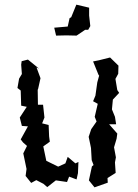

<svg xmlns="http://www.w3.org/2000/svg" viewBox="-20 -767 593 825"><path d="M213 -648 221 -614 265 -615 309 -614 346 -639H359L368 -655L363 -700V-734L308 -747L286 -693L279 -689L271 -653ZM55 -389 69 -378 71 -313 95 -308 65 -262 74 -226 100 -224 69 -168 79 -155 96 -140 80 -108 94 -41 90 -11 114 19 136 7 167 23 183 37 220 8 268 15 277 -8 309 4 315 -23 317 -71 304 -65 271 -93 261 -65 230 -51 179 -76 166 -138 194 -158 191 -181 189 -230 161 -237 171 -262 165 -317H143L142 -381L144 -386L154 -431L137 -477L148 -472L100 -511L73 -504L71 -489L74 -449L62 -429ZM361 -179 368 -146 371 -131 374 -79 382 -58 375 -52 362 8 386 38 443 18 442 -2 477 -24 474 -69 478 -91 470 -134 481 -171 484 -193 449 -233H479L474 -265L461 -297L465 -339L492 -368L484 -380L476 -428L488 -450L489 -485L453 -520L405 -508L380 -503L403 -446L406 -442L398 -413L390 -356L380 -332L400 -321L387 -265L395 -245L372 -212Z"/></svg>

Font: チョークS
Style: Regular
Weight: 400
Designer: [Stick] Fontworks Inc.
Foundry: [Stick] Fontworks Inc.
Version: Version 1.200;FEAKit 1.0